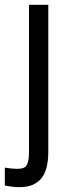

<svg xmlns="http://www.w3.org/2000/svg" viewBox="-55 -580 285 795"><path d="M-35 188V114Q-7 119 16 119Q35 119 45 114Q55 109 60 93.5Q65 78 65 47V-560H145V48Q145 125 115 160Q85 195 26 195Q-2 195 -35 188Z"/></svg>

Font: TASA Explorer VF
Style: Regular
Weight: 400
Designer: Weizhong Zhang
Foundry: Local Remote
Version: Version 1.000;Glyphs 3.2 (3192)